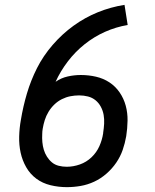

<svg xmlns="http://www.w3.org/2000/svg" viewBox="-20 -763 640 791"><path d="M255 8Q221 8 188 0Q155 -8 129.5 -27Q104 -46 88 -74Q72 -102 65 -134Q58 -166 59 -201Q60 -236 66 -269Q75 -324 91 -378Q107 -432 132.5 -482.5Q158 -533 197 -578Q236 -623 283 -657Q330 -691 383 -712.5Q436 -734 493 -743L506 -660Q458 -652 413 -632Q368 -612 329 -581Q290 -550 259.5 -510Q229 -470 209 -426Q232 -442 259 -448Q286 -454 313 -454Q345 -454 375.5 -447Q406 -440 431 -423.5Q456 -407 473 -382Q490 -357 498 -327.5Q506 -298 505.5 -266Q505 -234 500 -202Q495 -173 485.5 -145.5Q476 -118 459 -93Q442 -68 418.5 -47.5Q395 -27 368 -14.5Q341 -2 312.5 3Q284 8 255 8ZM255 -76Q282 -76 309 -85.5Q336 -95 357 -115Q378 -135 389.5 -161Q401 -187 405 -214Q405 -215 405 -215Q405 -215 405 -216Q408 -235 409 -253.5Q410 -272 407 -289.5Q404 -307 395.5 -323Q387 -339 373.5 -350Q360 -361 342.5 -365.5Q325 -370 306 -370Q288 -370 270 -366.5Q252 -363 235 -354.5Q218 -346 204 -332.5Q190 -319 180 -302.5Q170 -286 164.5 -268.5Q159 -251 156 -233Q155 -228 154.5 -222Q154 -216 154 -211Q153 -194 154.5 -177.5Q156 -161 160.5 -146Q165 -131 173.5 -117.5Q182 -104 194 -94Q206 -84 222 -80Q238 -76 255 -76Z"/></svg>

Font: Iosevka Curly Medium Extended
Style: Italic
Weight: 500
Width: 7
Italic angle: -9°
Monospace: yes
Designer: Belleve Invis
Foundry: Belleve Invis
Version: Version 11.1.0; ttfautohint (v1.8.3)